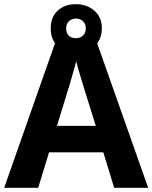

<svg xmlns="http://www.w3.org/2000/svg" viewBox="-20 -900 730 920"><path d="M527 0 475 -170H215L163 0H0L252 -717H437L690 0ZM387 -463Q382 -480 374 -506Q366 -532 358 -559Q350 -586 345 -606Q340 -586 331.5 -556.5Q323 -527 315.5 -500.5Q308 -474 304 -463L253 -297H439ZM344 -648Q290 -648 256.5 -679Q223 -710 223 -764Q223 -818 256.5 -849Q290 -880 344 -880Q396 -880 432 -849Q468 -818 468 -765Q468 -710 432.5 -679Q397 -648 344 -648ZM344 -717Q364 -717 377.5 -729.5Q391 -742 391 -764Q391 -786 377.5 -798.5Q364 -811 344 -811Q324 -811 310.5 -798.5Q297 -786 297 -764Q297 -742 309 -729.5Q321 -717 344 -717Z"/></svg>

Font: Noto Sans Devanagari
Style: Bold
Weight: 700
Version: Version 2.003